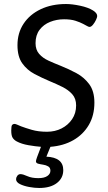

<svg xmlns="http://www.w3.org/2000/svg" viewBox="-20 -726 540 956"><path d="M175 210Q152 210 125 205Q98 200 79 190.5Q60 181 60 166Q60 158 66 149.5Q72 141 82 141Q94 141 116 151Q138 161 171 161Q200 161 215.5 150.5Q231 140 231 124Q231 109 220 102.5Q209 96 195 94Q181 92 170 89Q159 86 159 77Q159 72 164.5 56.5Q170 41 184 5Q157 3 122 -3Q87 -9 63 -22Q50 -29 43 -40Q36 -51 36 -76Q36 -99 40.5 -104Q45 -109 52 -109Q57 -109 65 -105.5Q73 -102 85 -97Q106 -89 138.5 -79.5Q171 -70 214 -70Q254 -70 286.5 -86.5Q319 -103 339 -132.5Q359 -162 359 -201Q359 -235 340 -256.5Q321 -278 291 -293Q261 -308 227 -322Q189 -338 152 -357.5Q115 -377 91 -410.5Q67 -444 67 -501Q67 -562 97.5 -608Q128 -654 182.5 -680Q237 -706 309 -706Q339 -706 379 -697.5Q419 -689 443 -674Q464 -661 464 -646Q464 -640 458 -627Q452 -614 443 -603Q434 -592 426 -592Q421 -592 413.5 -596.5Q406 -601 394 -607Q379 -615 356 -622.5Q333 -630 299 -630Q262 -630 229.5 -617Q197 -604 177 -577.5Q157 -551 157 -511Q157 -478 175 -457.5Q193 -437 221.5 -424Q250 -411 283 -398Q323 -382 361 -361.5Q399 -341 424.5 -306.5Q450 -272 450 -215Q450 -151 422 -103.5Q394 -56 345 -28Q296 0 231 5L211 54Q295 58 295 121Q295 161 263 185.5Q231 210 175 210Z"/></svg>

Font: Asap
Style: Italic
Weight: 400
Italic angle: -6°
Designer: Pablo Cosgaya
Foundry: Omnibus-Type
Version: Version 3.001; ttfautohint (v1.8.3)